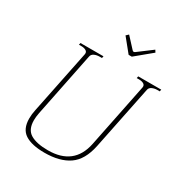

<svg xmlns="http://www.w3.org/2000/svg" viewBox="-206 -1047 1140 1206"><g transform="rotate(30 364.0 -444.5)"><path d="M363 -883 380 -899 449 -824Q454 -819 459 -819Q463 -819 470 -824L570 -899L580 -883L464 -787H441ZM100 -129Q100 -160 107 -192L201 -653Q204 -670 190.5 -678Q177 -686 156 -686H139L142 -700H309L306 -686H290Q268 -686 251 -678Q234 -670 231 -653L137 -189Q131 -158 131 -134Q131 -66 175 -40Q219 -14 301 -14Q489 -14 525 -189L619 -653Q622 -670 609 -678Q596 -686 574 -686H558L561 -700H728L725 -686H708Q687 -686 670 -678Q653 -670 650 -653L556 -192Q533 -81 466.5 -35.5Q400 10 290 10Q197 10 148.5 -21.5Q100 -53 100 -129Z"/></g></svg>

Font: Taviraj Thin
Style: Italic
Weight: 250
Italic angle: -12°
Designer: Katatrad Team
Foundry: CadsonDemak
Version: Version 1.001